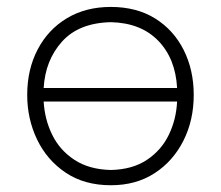

<svg xmlns="http://www.w3.org/2000/svg" viewBox="-20 -525 637 554"><path d="M300 9.5Q223.5 9.5 169.5 -26.8Q115.5 -63 87 -122.5Q58.5 -182 58.5 -251Q58.5 -325 88.8 -382.5Q119 -440 173.2 -472.5Q227.5 -505 299.5 -505Q374 -505 427.5 -471.8Q481 -438.5 510 -380.8Q539 -323 539 -251Q539 -178 509.2 -119Q479.5 -60 426 -25.2Q372.5 9.5 300 9.5ZM300 -461Q207.5 -459 159 -405Q110.5 -351 106 -271H491Q486.5 -356 436.5 -407.5Q386.5 -459 300 -461ZM300 -34.5Q362.5 -36 404 -63.8Q445.5 -91.5 467 -135.8Q488.5 -180 491 -232H106Q109 -180 130.8 -135.8Q152.5 -91.5 194.8 -63.8Q237 -36 300 -34.5Z"/></svg>

Font: Commissioner Loud ExtraLight
Style: Regular
Weight: 200
Designer: Kostas Bartsokas
Foundry: Kostas Bartsokas
Version: Version 1.000; ttfautohint (v1.8.3)